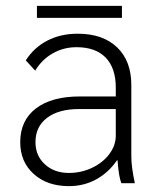

<svg xmlns="http://www.w3.org/2000/svg" viewBox="-20 -625 546 655"><path d="M49 -140Q49 -214 102.5 -255Q156 -296 253 -296H375V-326Q375 -393 340.5 -428.5Q306 -464 241 -464Q197 -464 160 -443Q123 -422 100 -384L68 -419Q96 -463 141.5 -486.5Q187 -510 245 -510Q331 -510 379.5 -463.5Q428 -417 428 -335V-91Q428 -56 440 0H394Q385 -22 381 -78H379Q350 -36 308 -13Q266 10 215 10Q141 10 95 -31.5Q49 -73 49 -140ZM375 -162V-253H250Q180 -253 140.5 -223Q101 -193 101 -140Q101 -94 133 -64.5Q165 -35 215 -35Q257 -35 294 -52.5Q331 -70 353 -99.5Q375 -129 375 -162ZM106 -605H396V-564H106Z"/></svg>

Font: Sarabun ExtraLight
Style: Regular
Weight: 275
Designer: Suppakit Chalermlarp | Katatrad Co.,Ltd.
Foundry: Cadson Demak Co.,Ltd.
Version: Version 1.000; ttfautohint (v1.6)